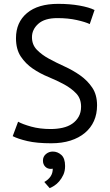

<svg xmlns="http://www.w3.org/2000/svg" viewBox="-20 -732 571 997"><path d="M46 0ZM401 -178Q401 -220 376 -246.5Q351 -273 313.5 -293.5Q276 -314 232 -332Q188 -350 150.5 -375.5Q113 -401 88 -438.5Q63 -476 63 -534Q63 -616 120 -664Q177 -712 282 -712Q343 -712 393 -703Q443 -694 471 -680L446 -607Q423 -618 378.5 -628Q334 -638 278 -638Q212 -638 179 -608.5Q146 -579 146 -539Q146 -500 171 -474Q196 -448 233.5 -427.5Q271 -407 315 -387Q359 -367 396.5 -340.5Q434 -314 459 -277Q484 -240 484 -185Q484 -140 468 -104Q452 -68 421 -42Q390 -16 346 -2Q302 12 246 12Q171 12 122 0.5Q73 -11 46 -25L74 -100Q97 -87 142 -74.5Q187 -62 243 -62Q276 -62 305 -68.5Q334 -75 355 -89.5Q376 -104 388.5 -126Q401 -148 401 -178ZM203 102Q203 81 218.5 68Q234 55 254 55Q279 55 298.5 72.5Q318 90 318 130Q318 156 309 175.5Q300 195 287.5 209.5Q275 224 261.5 232.5Q248 241 238 245L210 213Q230 202 242 185Q254 168 254 144Q250 145 244 145Q226 145 214.5 133Q203 121 203 102Z"/></svg>

Font: PT Sans
Style: Regular
Weight: 400
Version: Version 2.003W OFL; ttfautohint (v1.6)